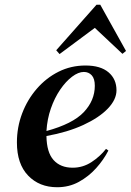

<svg xmlns="http://www.w3.org/2000/svg" viewBox="-20 -771 549 806"><path d="M220 15Q145 15 98 -34Q51 -83 51 -173Q51 -237 73 -295Q95 -353 134.5 -398.5Q174 -444 226 -470Q278 -496 339 -496Q402 -496 435.5 -467.5Q469 -439 469 -392Q469 -353 432.5 -315Q396 -277 330 -246.5Q264 -216 175 -200Q176 -131 205 -99Q234 -67 285 -67Q328 -67 364 -90.5Q400 -114 425 -146L435 -139Q415 -100 383.5 -65Q352 -30 311 -7.5Q270 15 220 15ZM332 -469Q309 -469 282.5 -449Q256 -429 232.5 -394.5Q209 -360 193.5 -315.5Q178 -271 175 -221Q285 -251 331.5 -300Q378 -349 378 -411Q378 -441 365 -455Q352 -469 332 -469ZM494 -545 378 -654 230 -544 216 -560 385 -751H401L509 -557Z"/></svg>

Font: DeepMind Serif Display
Style: Italic
Weight: 400
Italic angle: -12°
Designer: Frank Grießhammer / Modifications: Colophon Foundry
Foundry: Colophon Foundry
Version: Version 5.003; ttfautohint (v1.8.2)